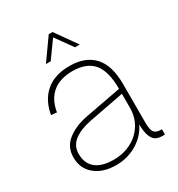

<svg xmlns="http://www.w3.org/2000/svg" viewBox="-177 -848 900 973"><g transform="rotate(-30 272.5 -361.0)"><path d="M220 12Q143 12 96.5 -26.5Q50 -65 50 -130Q50 -190 95 -226Q140 -262 211 -276L424 -316Q424 -420 384.5 -466Q345 -512 264 -512Q190 -512 146.5 -475.5Q103 -439 92 -370L59 -373Q73 -454 125 -498Q177 -542 264 -542Q356 -542 405 -489Q454 -436 454 -326V-100Q454 -57 466 -43.5Q478 -30 504 -30H510V0Q505 1 502 1Q499 1 495 1Q479 1 466 -3.5Q453 -8 443.5 -20Q434 -32 428.5 -53Q423 -74 422 -108Q411 -84 391.5 -62Q372 -40 346 -23.5Q320 -7 288 2.5Q256 12 220 12ZM222 -18Q266 -18 303 -32Q340 -46 367 -71Q394 -96 409 -130Q424 -164 424 -204V-287L220 -248Q157 -236 119.5 -208Q82 -180 82 -132Q82 -76 118 -47Q154 -18 222 -18ZM166 -610 254 -734H276L364 -610H336L265 -709L194 -610Z"/></g></svg>

Font: Geist Thin
Style: Regular
Weight: 400
Designer: Basement.studio, Andrés Briganti, Mateo Zaragoza
Foundry: Basement.studio, Vercel, Andrés Briganti, Guido Ferreyra, Mateo Zaragoza
Version: Version 1.401